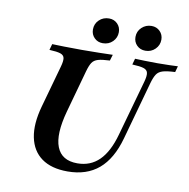

<svg xmlns="http://www.w3.org/2000/svg" viewBox="-83 -819 896 911"><g transform="rotate(10 365.5 -363.5)"><path d="M300.8 11.3Q222.6 11.3 175.8 -22.6Q129 -56.5 116.1 -119.8Q103.2 -183.1 127.4 -270.2L183.9 -472.6Q191.9 -500.8 189.5 -514.9Q187.1 -529 170.6 -534.7Q154 -540.3 116.9 -541.9L125 -571Q146.8 -570.2 183.1 -569.4Q219.4 -568.5 268.5 -568.5Q315.3 -568.5 352.8 -569.4Q390.3 -570.2 416.9 -571L408.1 -541.9Q371 -540.3 351.6 -534.7Q332.3 -529 323 -514.9Q313.7 -500.8 305.6 -471.8L249.2 -268.5Q217.7 -154 241.1 -94.4Q264.5 -34.7 340.3 -34.7Q403.2 -34.7 445.6 -76.6Q487.9 -118.5 511.3 -203.2L586.3 -471Q594.4 -500 591.5 -514.5Q588.7 -529 571.4 -534.7Q554 -540.3 516.1 -541.9L524.2 -571Q544.4 -570.2 571 -569.4Q597.6 -568.5 632.3 -568.5Q664.5 -568.5 689.9 -569.4Q715.3 -570.2 730.6 -571L722.6 -541.9Q683.9 -540.3 663.7 -534.3Q643.5 -528.2 633.9 -513.7Q624.2 -499.2 616.1 -471L537.9 -189.5Q509.7 -87.9 451.2 -38.3Q392.7 11.3 300.8 11.3ZM359.7 -616.9Q335.5 -616.9 319.4 -633.1Q303.2 -649.2 303.2 -673.4Q303.2 -700.8 322.6 -719.4Q341.9 -737.9 370.2 -737.9Q394.4 -737.9 410.5 -721.8Q426.6 -705.6 426.6 -681.5Q426.6 -654.8 407.7 -635.9Q388.7 -616.9 359.7 -616.9ZM565.3 -616.9Q540.3 -616.9 524.2 -633.1Q508.1 -649.2 508.1 -673.4Q508.1 -700.8 527.8 -719.4Q547.6 -737.9 575 -737.9Q599.2 -737.9 615.3 -721.8Q631.5 -705.6 631.5 -681.5Q631.5 -654.8 612.5 -635.9Q593.5 -616.9 565.3 -616.9Z"/></g></svg>

Font: Playfair 5pt SemiExpanded Light
Style: Bold Italic
Weight: 700
Italic angle: -15.6°
Version: Version 2.001;gftools[0.9.30]